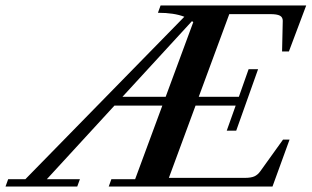

<svg xmlns="http://www.w3.org/2000/svg" viewBox="-89 -683 1141 703"><path d="M-68.8 0 -59.1 -26.9H3.9L585.9 -621.6Q548.8 -636.2 489.3 -636.2L499 -663.1H1032.2L968.8 -494.6H943.8L946.3 -606.9Q946.3 -620.1 935.8 -625.7Q925.3 -631.3 900.4 -631.3H750.5L638.7 -328.6H785.6L821.3 -429.7H856L775.9 -204.6H741.2L773.9 -296.4H627L529.3 -31.7H807.1Q829.6 -31.7 842 -37.1Q854.5 -42.5 864.3 -56.2L947.3 -171.9H971.2L908.7 0H309.1L318.8 -26.9H405.8L505.4 -296.4H330.1L82.5 -26.9H203.6L193.8 0ZM618.7 -602.1Q616.7 -604 613.8 -605.5L359.4 -328.6H517.6Z"/></svg>

Font: Elstob 14pt SemiBold
Style: Italic
Weight: 600
Italic angle: -20°
Designer: Peter S. Baker
Version: Version 1.015